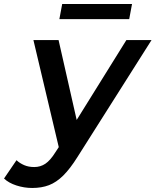

<svg xmlns="http://www.w3.org/2000/svg" viewBox="-117 -733 773 954"><path d="M43 201Q3 201 -35.5 188.5Q-74 176 -97 154L-35 63Q-19 78 3 87.5Q25 97 53 97Q84 97 108.5 80.5Q133 64 158 24L175 -2L49 -534H174L264 -137L511 -534H636L268 47Q231 106 197 139.5Q163 173 126.5 187Q90 201 43 201ZM178 -638 192 -713H539L525 -638Z"/></svg>

Font: Montserrat SemiBold
Style: Italic
Weight: 600
Italic angle: -11.3°
Designer: Julieta Ulanovsky
Foundry: Julieta Ulanovsky
Version: Version 9.000; ttfautohint (v1.8.4.7-5d5b)